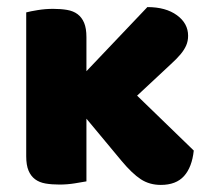

<svg xmlns="http://www.w3.org/2000/svg" viewBox="-20 -513 597 542"><path d="M527 -88Q522 -41 499.5 -16Q477 9 434 9Q402 9 377.5 -7Q353 -23 323 -59L224 -178V-1Q213 1 191.5 4.5Q170 8 148 8Q126 8 108.5 5Q91 2 79 -7Q67 -16 60.5 -31.5Q54 -47 54 -72V-478Q65 -481 86.5 -484.5Q108 -488 130 -488Q152 -488 169.5 -485Q187 -482 199 -473Q211 -464 217.5 -448.5Q224 -433 224 -408V-312L396 -493Q448 -493 479.5 -470Q511 -447 511 -412Q511 -397 505.5 -384.5Q500 -372 489.5 -359.5Q479 -347 462.5 -332Q446 -317 425 -297L367 -243Z"/></svg>

Font: Baloo Thambi
Style: Regular
Weight: 400
Designer: Aadarsh Rajan and Ek Type
Foundry: Ek Type
Version: Version 1.443;PS 1.000;hotconv 16.6.51;makeotf.lib2.5.65220;